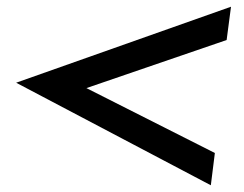

<svg xmlns="http://www.w3.org/2000/svg" viewBox="-20 -612 727 571"><path d="M619 -157 607 -61 28 -366 667 -592 654 -493 237 -350Z"/></svg>

Font: Lily Script One
Style: Regular
Weight: 400
Designer: Julia Petretta
Foundry: Julia Petretta
Version: Version 1.002;PS 001.001;hotconv 1.0.70;makeotf.lib2.5.58329